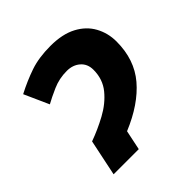

<svg xmlns="http://www.w3.org/2000/svg" viewBox="-155 -672 788 788"><g transform="rotate(-45 239.5 -278.0)"><path d="M63 0 96 -158Q146 -176 195 -202.5Q244 -229 276 -268Q308 -307 308 -362Q308 -396 285 -416Q262 -436 227 -436Q183 -436 144.5 -419Q106 -402 81 -388L33 -495Q85 -522 135 -539Q185 -556 252 -556Q321 -556 366.5 -532Q412 -508 434.5 -467Q457 -426 457 -377Q457 -272 397.5 -202Q338 -132 227 -86L209 0Z"/></g></svg>

Font: BC Sans
Style: Bold Italic
Weight: 700
Italic angle: -12°
Designer: Monotype Design Team
Province of B.C.
Foundry: Monotype Imaging Inc.
Version: Version 2.000;GOOG;noto-source:20170915:90ef993387c0